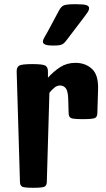

<svg xmlns="http://www.w3.org/2000/svg" viewBox="-20 -891 505 911"><path d="M138.2 0Q97.2 0 86.2 -4.9Q75.2 -9.8 74.7 -27.8L59.1 -551.3Q58.6 -572.3 71 -579.6Q83.5 -586.9 133.3 -586.9Q183.1 -586.9 195.3 -579.6Q207.5 -572.3 207.5 -551.3V-522.5Q234.9 -552.7 266.1 -572.8Q297.4 -592.8 337.9 -592.8Q385.3 -592.8 416.5 -564Q447.8 -535.2 445.3 -465.8L441.9 -353.5Q441.4 -335.4 429.4 -330.6Q417.5 -325.7 373 -325.7Q328.6 -325.7 317.4 -330.6Q306.2 -335.4 305.7 -353.5L303.7 -420.4Q302.7 -459 292.2 -472.2Q281.7 -485.4 264.6 -485.4Q250.5 -485.4 237.5 -474.6Q224.6 -463.9 214.4 -450.7L202.1 -27.8Q201.7 -9.8 190.4 -4.9Q179.2 0 138.2 0ZM230.5 -674.8Q183.6 -674.8 183.6 -692.9Q183.6 -702.1 190.7 -713.6Q197.8 -725.1 207.5 -743.2L259.8 -840.8Q270 -860.4 283.4 -865.7Q296.9 -871.1 337.4 -871.1Q377.9 -871.1 390.4 -866.5Q402.8 -861.8 402.8 -852.1Q402.8 -844.2 397 -834.7Q391.1 -825.2 382.3 -814L298.3 -703.6Q289.6 -691.9 283 -685.8Q276.4 -679.7 265.1 -677.2Q253.9 -674.8 230.5 -674.8Z"/></svg>

Font: Denk One
Style: Regular
Weight: 400
Designer: Irina Smirnova, Eben Sorkin
Foundry: Sorkin Type Co.f
Version: Version 1.004; ttfautohint (v1.8.4.7-5d5b);gftools[0.9.23]